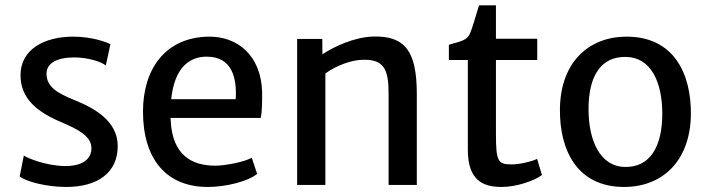

<svg xmlns="http://www.w3.org/2000/svg" viewBox="-20 -704 2697 731"><path d="M54.7 -31.7C81.1 -12.7 155.8 7.8 231.9 7.8C352.5 7.8 428.2 -46.9 428.2 -147.9C428.2 -243.2 339.8 -292 265.1 -322.3C197.3 -349.6 155.8 -374 157.2 -425.8C158.2 -461.9 194.3 -485.4 262.7 -485.4C314.5 -485.4 365.7 -469.2 382.8 -454.6L400.4 -535.6C383.8 -544.9 326.7 -564.5 259.3 -564.5C148.9 -564.5 59.6 -516.6 58.1 -419.9C57.1 -326.7 124.5 -276.4 213.4 -238.8C276.9 -211.9 328.1 -185.5 328.1 -140.1C328.1 -96.7 292.5 -71.3 227.1 -71.8C156.2 -72.8 85.9 -101.1 70.8 -111.8Z M524.4 -279.3C524.4 -98.6 612.8 7.8 771 7.8C837.9 7.8 922.4 -12.2 959 -42L938.5 -103.5C911.1 -87.4 836.9 -73.2 799.8 -73.2C709 -73.2 636.2 -114.3 629.9 -245.1C629.9 -248.5 629.4 -251.5 629.4 -254.9H972.7C978 -279.8 978 -312.5 978 -354.5C973.6 -493.7 883.8 -566.4 772.9 -564.5C609.9 -561.5 524.4 -441.4 524.4 -279.3ZM631.8 -326.2C644.5 -446.3 700.2 -488.3 767.1 -488.3C864.7 -488.3 882.3 -405.8 877.4 -326.2Z M1111.3 0H1218.8V-424.3C1263.2 -456.5 1318.8 -474.6 1355.5 -476.1C1442.4 -481 1459.5 -439.9 1459.5 -347.2V0H1566.9V-346.7C1566.9 -509.8 1521.5 -567.9 1401.4 -564.9C1328.6 -563 1249 -525.4 1207.5 -497.1L1207 -555.7H1111.3Z M1761.2 -133.3C1761.2 -18.1 1817.9 7.8 1889.6 7.8C1945.8 7.8 2013.2 -15.1 2043.5 -37.6L2024.9 -99.1C2006.3 -89.4 1958.5 -78.1 1929.7 -78.1C1876.5 -78.1 1868.2 -86.9 1868.2 -193.8V-475.6H2025.4V-556.6H1868.2V-683.6H1803.7C1790 -639.2 1780.3 -604 1771.5 -581.5C1759.8 -549.8 1737.8 -547.9 1689 -533.7V-475.6H1761.2Z M2356 7.8C2499.5 7.8 2607.4 -87.9 2610.4 -266.6C2612.3 -425.3 2544.4 -564.5 2365.7 -564.5C2222.7 -564.5 2114.3 -468.8 2111.8 -290C2109.9 -131.3 2177.7 7.8 2356 7.8ZM2358.9 -68.4C2264.2 -70.3 2220.7 -169.4 2220.7 -288.6C2220.7 -417 2269.5 -489.3 2363.3 -487.3C2459 -485.8 2501.5 -390.6 2501.5 -271.5C2501.5 -142.6 2453.1 -66.4 2358.9 -68.4Z"/></svg>

Font: Merriweather Sans
Style: Regular
Weight: 400
Designer: Eben Sorkin ( eben@eyebytes.com )
Foundry: Eben Sorkin
Version: Version 1.003